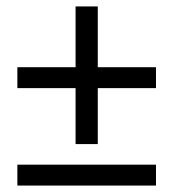

<svg xmlns="http://www.w3.org/2000/svg" viewBox="-20 -577 539 597"><path d="M215 -129V-303H34V-368H215V-557H284V-368H465V-303H284V-129ZM34 0V-65H465V0Z"/></svg>

Font: Assistant ExtraLight Medium
Style: Regular
Weight: 500
Version: Version 3.000